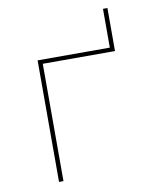

<svg xmlns="http://www.w3.org/2000/svg" viewBox="-79 -747 658 809"><g transform="rotate(-10 250.0 -343.0)"><path d="M108 0V-520H417V-686H436V-502H127V0Z"/></g></svg>

Font: Iosevka Term Curly Thin
Style: Regular
Weight: 100
Designer: Belleve Invis
Foundry: Belleve Invis
Version: Version 32.3.0